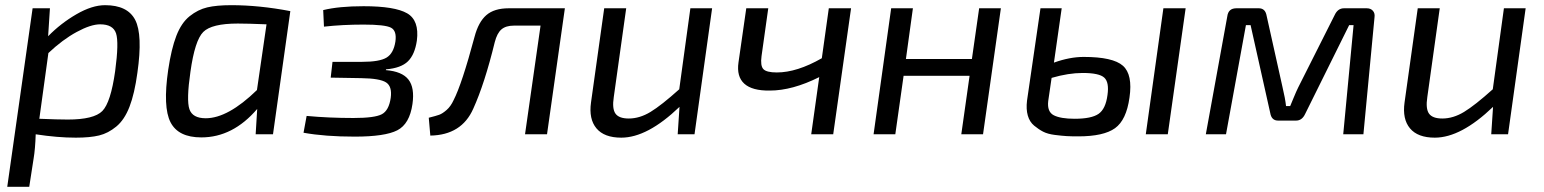

<svg xmlns="http://www.w3.org/2000/svg" viewBox="-20 -519 5967 742"><path d="M173 -487 166 -379Q215 -429 275.5 -464Q336 -499 386 -499Q473 -499 502.5 -442Q532 -385 511 -238Q500 -157 480.5 -106.5Q461 -56 429.5 -30Q398 -4 363 4.5Q328 13 273 13Q202 13 118 0Q116 58 110 93L93 203H8L106 -487ZM167 -314 132 -60Q204 -57 242 -57Q343 -57 375.5 -90Q408 -123 425 -244Q440 -355 428.5 -390Q417 -425 367 -425Q331 -425 276.5 -395.5Q222 -366 167 -314Z M1035 0H968L974 -98Q880 12 758 12Q669 12 639 -46.5Q609 -105 630 -249Q642 -330 661.5 -380.5Q681 -431 713 -456.5Q745 -482 781 -490.5Q817 -499 874 -499Q982 -499 1102 -476ZM973 -171 1010 -425Q937 -428 899 -428Q798 -428 765.5 -395.5Q733 -363 716 -242Q700 -132 712 -97Q724 -62 775 -62Q861 -62 973 -171Z M1232 -416 1229 -480Q1290 -495 1385 -495Q1506 -495 1553.5 -467.5Q1601 -440 1591 -362Q1583 -308 1556.5 -282Q1530 -256 1472 -251L1471 -248Q1534 -243 1558.5 -211.5Q1583 -180 1574 -117Q1563 -40 1515.5 -15.5Q1468 9 1351 9Q1236 9 1153 -6L1165 -71Q1251 -63 1346 -63Q1428 -63 1455.5 -77.5Q1483 -92 1490 -141Q1496 -185 1472 -200.5Q1448 -216 1376 -217L1258 -219L1265 -280H1379Q1447 -280 1474 -296.5Q1501 -313 1508 -358Q1514 -400 1491 -412Q1468 -424 1385 -424Q1304 -424 1232 -416Z M2163 -487 2094 0H2009L2069 -420H1966Q1935 -420 1918 -405.5Q1901 -391 1892 -356Q1853 -196 1809 -99Q1764 3 1643 5L1637 -64Q1665 -71 1677.5 -75.5Q1690 -80 1706 -94Q1722 -108 1733 -132Q1765 -194 1814 -377Q1829 -434 1859.5 -460.5Q1890 -487 1946 -487Z M2732 -487 2664 0H2599L2606 -106Q2482 13 2381 13Q2315 13 2285 -23Q2255 -59 2264 -123L2315 -487H2400L2352 -144Q2345 -99 2358.5 -80Q2372 -61 2410 -61Q2452 -61 2494 -86.5Q2536 -112 2605 -174L2648 -487Z M3269 -487 3200 0H3115L3146 -221Q3042 -169 2955 -169Q2887 -168 2856.5 -195.5Q2826 -223 2834 -278L2864 -487H2949L2923 -302Q2918 -265 2930 -252Q2942 -239 2982 -239Q3060 -239 3156 -294L3183 -487Z M3848 -487 3779 0H3695L3727 -226H3472L3440 0H3356L3424 -487H3508L3481 -291H3736L3764 -487Z M4562 -487 4493 0H4408L4476 -487ZM4083 -487 4053 -277Q4114 -299 4168 -299Q4281 -299 4319.5 -265Q4358 -231 4345 -142Q4333 -55 4289 -23.5Q4245 8 4147 8Q4120 8 4102.5 7Q4085 6 4057 2.5Q4029 -1 4011.5 -10Q3994 -19 3976.5 -33.5Q3959 -48 3952 -72.5Q3945 -97 3949 -130L4001 -487ZM4044 -218 4031 -129Q4026 -87 4052.5 -73.5Q4079 -60 4133 -60Q4198 -60 4225.5 -79Q4253 -98 4260 -152Q4267 -201 4247.5 -219Q4228 -237 4164 -237Q4109 -237 4044 -218Z M5174 -487H5262Q5277 -487 5285.5 -477.5Q5294 -468 5292 -453L5249 0H5171L5211 -422H5194L5024 -79Q5012 -53 4989 -53H4919Q4894 -53 4889 -82L4813 -422H4795L4718 0H4640L4723 -456Q4727 -487 4758 -487H4845Q4870 -487 4875 -458L4936 -184Q4947 -138 4950 -109H4966Q4969 -116 4979.5 -141.5Q4990 -167 4997 -181L5138 -461Q5150 -487 5174 -487Z M5876 -487 5808 0H5743L5750 -106Q5626 13 5525 13Q5459 13 5429 -23Q5399 -59 5408 -123L5459 -487H5544L5496 -144Q5489 -99 5502.5 -80Q5516 -61 5554 -61Q5596 -61 5638 -86.5Q5680 -112 5749 -174L5792 -487Z"/></svg>

Font: Exo 2.0
Style: Italic
Weight: 400
Italic angle: -8°
Designer: Natanael Gama
Version: Version 1.001;PS 001.001;hotconv 1.0.70;makeotf.lib2.5.58329